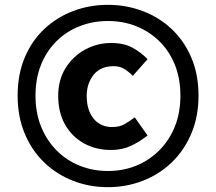

<svg xmlns="http://www.w3.org/2000/svg" viewBox="-20 -766 894 795"><path d="M427 9Q351 9 283.5 -17Q216 -43 164 -92.5Q112 -142 82.5 -212.5Q53 -283 53 -370Q53 -458 82.5 -528Q112 -598 164 -646.5Q216 -695 283.5 -720.5Q351 -746 427 -746Q502 -746 570 -720.5Q638 -695 690 -646.5Q742 -598 772 -528Q802 -458 802 -370Q802 -283 772 -212.5Q742 -142 690 -92.5Q638 -43 570 -17Q502 9 427 9ZM427 -58Q490 -58 544 -80Q598 -102 639.5 -143.5Q681 -185 704 -242Q727 -299 727 -370Q727 -441 704 -498Q681 -555 639.5 -595.5Q598 -636 544 -657.5Q490 -679 427 -679Q364 -679 309.5 -657.5Q255 -636 214 -595.5Q173 -555 150 -498Q127 -441 127 -370Q127 -299 150 -242Q173 -185 214 -143.5Q255 -102 309.5 -80Q364 -58 427 -58ZM440 -145Q377 -145 327.5 -172.5Q278 -200 249.5 -250Q221 -300 221 -369Q221 -436 252 -485Q283 -534 333 -561Q383 -588 440 -588Q493 -588 528.5 -568.5Q564 -549 591 -521L530 -452Q511 -471 493 -481.5Q475 -492 451 -492Q396 -492 367.5 -456Q339 -420 339 -369Q339 -310 367.5 -275Q396 -240 444 -240Q475 -240 495 -251.5Q515 -263 538 -280L591 -205Q558 -179 522 -162Q486 -145 440 -145Z"/></svg>

Font: Noto Sans SC Thin ExtraBold
Style: Regular
Weight: 800
Version: Version 2.004-H2;hotconv 1.0.118;makeotfexe 2.5.65603